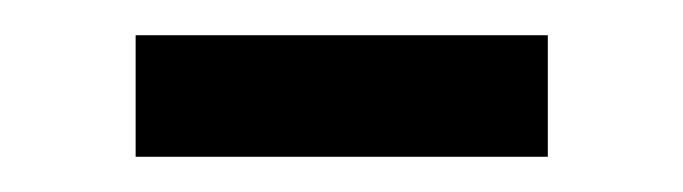

<svg xmlns="http://www.w3.org/2000/svg" viewBox="-20 -323 388 109"><path d="M291 -234H57V-303H291Z"/></svg>

Font: Hind Kochi
Style: Regular
Weight: 400
Designer: Dhruvi Tolia
Foundry: Indian Type Foundry
Version: Version 0.702;PS 1.0;hotconv 1.0.81;makeotf.lib2.5.63406